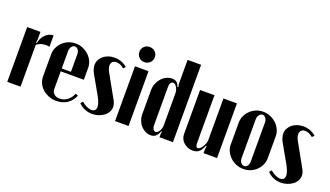

<svg xmlns="http://www.w3.org/2000/svg" viewBox="-66 -1160 2802 1630"><g transform="rotate(20 1334.5 -344.5)"><path d="M155 -495V-426L151 -396L158 -394Q166 -442 197.5 -473.5Q229 -505 270 -505V-402Q257 -406 239 -406Q215 -406 192 -398.5Q169 -391 155 -377V0H35V-495Z M305 -346Q305 -379 318 -407.5Q331 -436 353.5 -458Q376 -480 406.5 -492.5Q437 -505 471 -505Q505 -505 535.5 -492Q566 -479 589.5 -457.5Q613 -436 626.5 -407Q640 -378 640 -346V-239H431V-81Q431 -52 450 -35Q469 -18 501 -18Q538 -18 569.5 -41.5Q601 -65 615 -104L639 -95Q619 -45 577.5 -17.5Q536 10 481 10Q444 10 412 -2.5Q380 -15 356 -36Q332 -57 318.5 -86Q305 -115 305 -148ZM514 -265V-423Q514 -447 502 -463Q490 -479 473 -479Q456 -479 443.5 -462.5Q431 -446 431 -423V-265Z M920 -444Q884 -474 850 -474Q828 -474 815.5 -461.5Q803 -449 803 -428Q803 -403 820 -372L936 -164Q953 -133 953 -107Q953 -83 941.5 -61.5Q930 -40 909.5 -24.5Q889 -9 862 0.5Q835 10 805 10Q769 10 737 -3Q705 -16 680 -42L697 -62Q720 -42 744 -31Q768 -20 787 -20Q828 -20 828 -62Q828 -94 797 -151L706 -311Q682 -353 682 -389Q682 -414 693 -435Q704 -456 722.5 -471.5Q741 -487 766.5 -496Q792 -505 822 -505Q889 -505 938 -462Z M1002 -624Q1002 -653 1021.5 -672.5Q1041 -692 1071 -692Q1101 -692 1121 -672.5Q1141 -653 1141 -624Q1141 -595 1121 -575Q1101 -555 1071 -555Q1041 -555 1021.5 -575Q1002 -595 1002 -624ZM1131 -495V0H1009V-495Z M1414 -52 1408 -54Q1395 -19 1377 -4.5Q1359 10 1333 10Q1307 10 1284 -1.5Q1261 -13 1243.5 -32.5Q1226 -52 1216 -78.5Q1206 -105 1206 -134V-350Q1206 -382 1217 -410Q1228 -438 1246.5 -459Q1265 -480 1290 -492.5Q1315 -505 1342 -505Q1367 -505 1383 -493Q1399 -481 1408 -452L1415 -454L1410 -483V-699H1532V0H1410V-23ZM1410 -395Q1410 -410 1406 -424.5Q1402 -439 1395 -450.5Q1388 -462 1379.5 -468.5Q1371 -475 1362 -475Q1349 -475 1340.5 -462.5Q1332 -450 1332 -430V-79Q1332 -59 1341 -45Q1350 -31 1363 -31Q1372 -31 1380 -37.5Q1388 -44 1395 -55Q1402 -66 1406 -79.5Q1410 -93 1410 -107Z M1806 -66Q1788 -24 1767.5 -7Q1747 10 1714 10Q1689 10 1668 1.5Q1647 -7 1631 -21Q1615 -35 1606 -54.5Q1597 -74 1597 -96V-495H1727V-67Q1727 -24 1746 -24Q1756 -24 1767 -33.5Q1778 -43 1787 -57Q1796 -71 1802 -88.5Q1808 -106 1808 -121V-495H1930V-1H1808V-35L1813 -64Z M2165 -505Q2199 -505 2230 -492Q2261 -479 2284 -457.5Q2307 -436 2321 -407Q2335 -378 2335 -346V-148Q2335 -116 2322 -87Q2309 -58 2286.5 -36.5Q2264 -15 2234.5 -2.5Q2205 10 2171 10Q2137 10 2105.5 -2.5Q2074 -15 2051 -37Q2028 -59 2014 -87.5Q2000 -116 2000 -148V-346Q2000 -378 2013 -407Q2026 -436 2048.5 -458Q2071 -480 2101 -492.5Q2131 -505 2165 -505ZM2168 -479Q2151 -479 2138.5 -462.5Q2126 -446 2126 -423V-71Q2126 -48 2138.5 -32Q2151 -16 2169 -16Q2186 -16 2197.5 -31.5Q2209 -47 2209 -71V-423Q2209 -447 2197 -463Q2185 -479 2168 -479Z M2625 -444Q2589 -474 2555 -474Q2533 -474 2520.5 -461.5Q2508 -449 2508 -428Q2508 -403 2525 -372L2641 -164Q2658 -133 2658 -107Q2658 -83 2646.5 -61.5Q2635 -40 2614.5 -24.5Q2594 -9 2567 0.5Q2540 10 2510 10Q2474 10 2442 -3Q2410 -16 2385 -42L2402 -62Q2425 -42 2449 -31Q2473 -20 2492 -20Q2533 -20 2533 -62Q2533 -94 2502 -151L2411 -311Q2387 -353 2387 -389Q2387 -414 2398 -435Q2409 -456 2427.5 -471.5Q2446 -487 2471.5 -496Q2497 -505 2527 -505Q2594 -505 2643 -462Z"/></g></svg>

Font: Moniqa Black Heading
Style: Regular
Weight: 900
Designer: Rajesh Rajput
Foundry: Rajesh Rajput
Version: Version 1.000